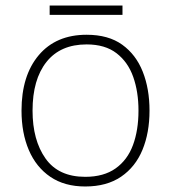

<svg xmlns="http://www.w3.org/2000/svg" viewBox="-20 -759 621 696"><path d="M522 -358Q522 -278 496.5 -216Q471 -154 419 -118.5Q367 -83 289 -83Q214 -83 162.5 -118Q111 -153 84.5 -215Q58 -277 58 -358Q58 -485 120.5 -559Q183 -633 294 -633Q373 -633 423 -597Q473 -561 497.5 -499Q522 -437 522 -358ZM98 -358Q98 -251 145 -184.5Q192 -118 289 -118Q356 -118 399 -148.5Q442 -179 462 -233Q482 -287 482 -358Q482 -426 463 -480Q444 -534 402.5 -566Q361 -598 294 -598Q199 -598 148.5 -534.5Q98 -471 98 -358ZM424 -739V-705H160V-739Z"/></svg>

Font: Noto Sans Kannada UI ExtraLight
Style: Regular
Weight: 200
Designer: Jelle Bosma - Monotype Design Team
Foundry: Monotype Imaging Inc.
Version: Version 2.005; ttfautohint (v1.8.4.7-5d5b)